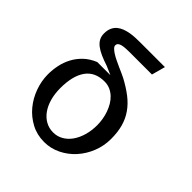

<svg xmlns="http://www.w3.org/2000/svg" viewBox="-201 -897 1052 1052"><g transform="rotate(45 325.0 -371.0)"><path d="M300 -63.5Q331.5 -63.5 358 -78.8Q384.5 -94 403.2 -120.8Q422 -147.5 432.5 -184Q443 -220.5 443 -263Q443 -284.5 439.2 -307.5Q435.5 -330.5 427.8 -352.5Q420 -374.5 408.5 -394Q397 -413.5 381.2 -428.2Q365.5 -443 345.5 -451.8Q325.5 -460.5 301.5 -460.5Q229 -460.5 192.5 -409.8Q156 -359 156 -263Q156 -220.5 166 -184Q176 -147.5 194.8 -120.8Q213.5 -94 240.2 -78.8Q267 -63.5 300 -63.5ZM480 -750 458.5 -671H282.5Q265 -671 250.5 -669.8Q236 -668.5 225.5 -665.5Q215 -662.5 209 -656.8Q203 -651 203 -642Q203 -633.5 212 -624.5Q221 -615.5 235.2 -606.5Q249.5 -597.5 267.2 -589Q285 -580.5 302.5 -572.5Q320 -564.5 335.8 -557.8Q351.5 -551 361.5 -545.5Q409 -520 444.5 -492.5Q480 -465 503.5 -431.5Q527 -398 538.5 -357Q550 -316 550 -263Q550 -209 530.5 -160Q511 -111 477.2 -73.5Q443.5 -36 398.2 -13.8Q353 8.5 302 8.5Q246.5 8.5 201 -15.8Q155.5 -40 123 -79.2Q90.5 -118.5 72.5 -168.5Q54.5 -218.5 54.5 -269.5Q54.5 -303.5 61.8 -338.8Q69 -374 85.8 -406Q102.5 -438 130.2 -464.5Q158 -491 198.5 -507.5H300L249.5 -529.5Q217 -540 191.8 -551.2Q166.5 -562.5 149 -575.8Q131.5 -589 122.5 -605.8Q113.5 -622.5 113.5 -644.5Q113.5 -669.5 121.5 -687.2Q129.5 -705 143.2 -716.5Q157 -728 175 -734.8Q193 -741.5 212.8 -745Q232.5 -748.5 252.8 -749.2Q273 -750 291.5 -750Z"/></g></svg>

Font: B612 Mono
Style: Regular
Weight: 400
Version: Version 1.005